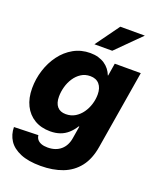

<svg xmlns="http://www.w3.org/2000/svg" viewBox="-171 -846 958 1161"><g transform="rotate(20 308.5 -266.0)"><path d="M232.4 211.9Q153.3 211.9 102.1 190.4Q50.8 168.9 26.4 131.6Q2 94.2 1.5 45.9L157.2 41.5Q158.7 57.1 167.7 68.6Q176.8 80.1 193.4 86.4Q210 92.8 234.4 92.8Q286.1 92.8 318.8 64.7Q351.6 36.6 359.4 -14.6L372.1 -91.8H368.2Q350.1 -63 327.9 -43.5Q305.7 -23.9 277.8 -14.2Q250 -4.4 215.3 -4.4Q156.7 -4.4 113.8 -30Q70.8 -55.7 47.6 -102.5Q24.4 -149.4 24.4 -212.9Q24.4 -272.9 42.5 -329.8Q60.5 -386.7 94.5 -432.6Q128.4 -478.5 176.5 -505.6Q224.6 -532.7 283.7 -532.7Q312 -532.7 335.4 -525.9Q358.9 -519 377 -506.8Q395 -494.6 408 -477.8Q420.9 -460.9 428.2 -441.4H430.2L443.4 -522.5H610.8L527.3 -19Q514.2 63 474.4 114Q434.6 165 372.8 188.5Q311 211.9 232.4 211.9ZM268.6 -134.3Q302.2 -134.3 328.4 -150.1Q354.5 -166 372.8 -191.9Q391.1 -217.8 400.6 -249Q410.2 -280.3 410.2 -311.5Q410.2 -354 389.4 -377.7Q368.7 -401.4 331.1 -401.4Q297.9 -401.4 272.5 -385Q247.1 -368.7 229.5 -342Q211.9 -315.4 203.1 -283.4Q194.3 -251.5 194.3 -220.2Q194.3 -178.7 213.4 -156.5Q232.4 -134.3 268.6 -134.3ZM287.6 -590.8 398.4 -744.1H556.2L402.3 -590.8Z"/></g></svg>

Font: Inter 28pt ExtraBold
Style: Italic
Weight: 800
Italic angle: -9.3988°
Designer: Rasmus Andersson
Foundry: rsms
Version: Version 4.001;git-66647c0bb